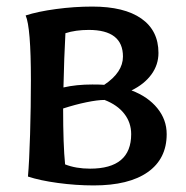

<svg xmlns="http://www.w3.org/2000/svg" viewBox="-20 -552 565 584"><path d="M65 -15Q69 -59 71.5 -143.5Q74 -228 74 -308Q74 -469 58 -505Q95 -517 150.5 -524.5Q206 -532 261 -532Q358 -532 410 -495.5Q462 -459 462 -391Q462 -355 440.5 -325.5Q419 -296 380 -277Q430 -258 458.5 -223Q487 -188 487 -144Q487 -69 429.5 -28.5Q372 12 265 12Q211 12 156 4.5Q101 -3 65 -15ZM261 -295Q285 -295 297 -294Q354 -332 354 -380Q354 -461 250 -461Q210 -461 179 -451Q175 -379 173 -286Q212 -295 261 -295ZM379 -144Q379 -179 358 -206Q337 -233 298 -248Q277 -248 243 -241Q209 -234 172 -222Q172 -111 178 -52Q211 -39 254 -39Q379 -39 379 -144Z"/></svg>

Font: Mirza Medium
Style: Regular
Weight: 500
Designer: Arabic design by Kourosh Beigpour, Latin design by Eduardo Tunni, engineering by Lasse Fister
Version: Version 1.0010g